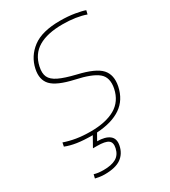

<svg xmlns="http://www.w3.org/2000/svg" viewBox="-214 -759 979 1104"><g transform="rotate(-30 275.5 -207.0)"><path d="M148 240Q132 240 115 237.5Q98 235 87 232L93 207Q119 215 155 215Q208 215 238 198Q268 181 277 141Q285 105 265 90.5Q245 76 192 76H164L201 10Q141 10 98.5 3.5Q56 -3 24 -16L29 -41Q66 -28 108 -21Q150 -14 202 -14Q303 -14 364 -49Q425 -84 441 -160Q455 -229 414.5 -262.5Q374 -296 271 -318Q164 -342 128 -380.5Q92 -419 106 -485Q122 -560 184 -607Q246 -654 366 -654Q419 -654 463 -646.5Q507 -639 528 -631L522 -606Q492 -617 453 -623Q414 -629 368 -629Q267 -629 208 -594Q149 -559 133 -485Q124 -444 136 -418Q148 -392 186.5 -373.5Q225 -355 296 -338Q408 -312 445 -271Q482 -230 468 -160Q451 -79 391 -38Q331 3 230 9L205 53Q258 53 285.5 74Q313 95 304 139Q294 188 257 214Q220 240 148 240Z"/></g></svg>

Font: Kanit Thin
Style: Italic
Weight: 250
Italic angle: -12°
Designer: Katatrad Team
Foundry: CadsonDemak
Version: Version 2.000; ttfautohint (v1.8.3)